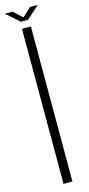

<svg xmlns="http://www.w3.org/2000/svg" viewBox="-144 -926 445 957"><g transform="rotate(-15 78.0 -447.5)"><path d="M56 0V-800H102V0ZM-7 -895H33L78 -853L123 -895H163L97 -836H59Z"/></g></svg>

Font: Big Shoulders Display Light
Style: Regular
Weight: 300
Designer: Patric King
Foundry: XO Type Co
Version: Version 1.000; ttfautohint (v1.8.2)